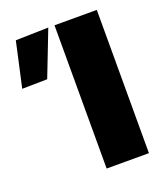

<svg xmlns="http://www.w3.org/2000/svg" viewBox="-264 -805 780 898"><g transform="rotate(-20 126.0 -356.5)"><path d="M112 0V-713H322.5V0ZM-131.5 -485.5Q-119 -541.5 -106.5 -597.8Q-94 -654 -82 -709L81 -713Q58.5 -654.5 36.5 -598Q14.5 -541.5 -6.5 -487.5Z"/></g></svg>

Font: Commissioner ExtraBold
Style: Regular
Weight: 800
Designer: Kostas Bartsokas
Foundry: Kostas Bartsokas
Version: Version 1.000; ttfautohint (v1.8.3)